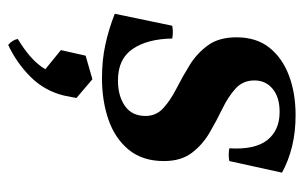

<svg xmlns="http://www.w3.org/2000/svg" viewBox="-160 -350 760 481"><g transform="rotate(90 220.5 -110.0)"><path d="M176 15Q131 15 92 6.5Q53 -2 15 -17L45 -161Q61 -164 77 -161Q78 -99 103 -62Q128 -25 182 -25Q221 -25 246 -42.5Q271 -60 271 -94Q271 -121 251 -139Q231 -157 201.5 -172Q172 -187 143 -205Q114 -223 94 -250.5Q74 -278 74 -322Q74 -372 100 -404.5Q126 -437 170 -453.5Q214 -470 269 -470Q312 -470 348 -461Q384 -452 413 -436L384 -304Q368 -301 352 -304Q356 -368 331.5 -399Q307 -430 261 -430Q224 -430 203 -412.5Q182 -395 182 -367Q182 -338 202.5 -319.5Q223 -301 253 -286.5Q283 -272 313 -254.5Q343 -237 363.5 -210Q384 -183 384 -140Q384 -87 356 -52.5Q328 -18 281 -1.5Q234 15 176 15ZM179 39 226 79 220 110Q208 159 173 194Q138 229 93 250Q81 240 78 226Q103 211 122.5 194Q142 177 154 157L106 118L120 56Z"/></g></svg>

Font: Poltawski Nowy SemiBold
Style: Italic
Weight: 600
Italic angle: -12°
Version: Version 1.001;gftools[0.9.25]